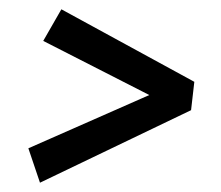

<svg xmlns="http://www.w3.org/2000/svg" viewBox="-20 -448 475 413"><path d="M66 -55 41 -129 318 -251V-235L73 -360L112 -428L398 -272L391 -211Z"/></svg>

Font: Yrsa SemiBold
Style: Italic
Weight: 600
Italic angle: -7.10001°
Version: Version 2.004